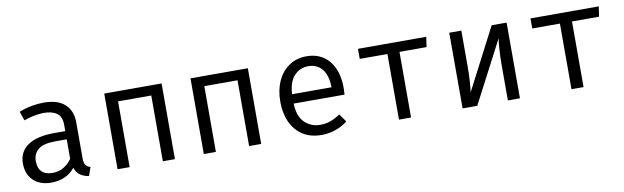

<svg xmlns="http://www.w3.org/2000/svg" viewBox="-39 -944 4387 1349"><g transform="rotate(-10 2154.0 -269.5)"><path d="M489.7 -117.9Q489.7 -85.1 500.5 -70.3Q511.3 -55.4 533.8 -48.7L512.8 11.8Q477.9 7.2 451.8 -10.5Q425.6 -28.2 413.8 -64.1Q384.6 -26.7 340.8 -7.4Q296.9 11.8 244.6 11.8Q163.6 11.8 116.9 -33.8Q70.3 -79.5 70.3 -154.9Q70.3 -238.5 135.4 -283.1Q200.5 -327.7 323.6 -327.7H403.1V-372.8Q403.1 -431.3 369 -455.6Q334.9 -480 274.4 -480Q247.7 -480 211.8 -473.6Q175.9 -467.2 133.8 -452.3L111.3 -517.4Q160.5 -535.9 204.4 -543.6Q248.2 -551.3 287.7 -551.3Q388.2 -551.3 439 -504.1Q489.7 -456.9 489.7 -376.9ZM266.7 -53.8Q306.7 -53.8 342.8 -74.1Q379 -94.4 403.1 -130.3V-269.2H325.1Q235.9 -269.2 199.2 -238.5Q162.6 -207.7 162.6 -155.9Q162.6 -53.8 266.7 -53.8Z M1041.5 0V-469.2H804.6V0H718.5V-540H1127.7V0Z M1656.9 0V-469.2H1420V0H1333.8V-540H1743.1V0Z M2016.9 -239.5Q2020.5 -145.6 2066.4 -102.8Q2112.3 -60 2174.9 -60Q2216.4 -60 2249.7 -72.3Q2283.1 -84.6 2319 -108.7L2359.5 -51.8Q2322.1 -22.1 2273.3 -5.1Q2224.6 11.8 2173.8 11.8Q2094.9 11.8 2039.7 -23.6Q1984.6 -59 1955.6 -122.3Q1926.7 -185.6 1926.7 -269.2Q1926.7 -351.3 1955.6 -414.9Q1984.6 -478.5 2037.7 -514.9Q2090.8 -551.3 2162.6 -551.3Q2264.6 -551.3 2323.3 -480.5Q2382.1 -409.7 2382.1 -286.7Q2382.1 -272.8 2381.3 -260.5Q2380.5 -248.2 2380 -239.5ZM2163.6 -480.5Q2103.6 -480.5 2063.1 -437.9Q2022.6 -395.4 2017.4 -306.2H2299Q2297.4 -392.8 2261 -436.7Q2224.6 -480.5 2163.6 -480.5Z M3015.9 -540 3005.6 -468.2H2812.3V0H2726.2V-468.2H2528.7V-540Z M3589.2 -540V0H3503.1V-252.8Q3503.1 -305.6 3506.2 -354.6Q3509.2 -403.6 3514.4 -440.5L3284.6 0H3180V-540H3266.2V-287.7Q3266.2 -235.4 3263.1 -184.4Q3260 -133.3 3255.4 -101.5L3482.6 -540Z M4246.7 -540 4236.4 -468.2H4043.1V0H3956.9V-468.2H3759.5V-540Z"/></g></svg>

Font: FiraCode Nerd Font
Style: Regular
Weight: 400
Designer: Carrois Corporate, Edenspiekermann AG, Nikita Prokopov
Foundry: Carrois Corporate, Edenspiekermann AG, Nikita Prokopov
Version: Version 6.002;Nerd Fonts 2.2.2